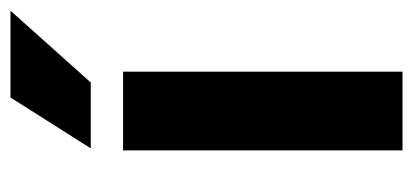

<svg xmlns="http://www.w3.org/2000/svg" viewBox="-229 -552 781 363"><g transform="rotate(-90 161.5 -370.5)"><path d="M207.5 -528.3V0H58.6V-528.3ZM62.5 -589.4 158.7 -741.2H322.8L187 -589.4Z"/></g></svg>

Font: Roboto Condensed ExtraBold
Style: Regular
Weight: 800
Designer: Christian Robertson
Foundry: Google
Version: Version 3.008; 2023